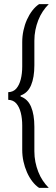

<svg xmlns="http://www.w3.org/2000/svg" viewBox="-20 -763 271 933"><path d="M170 150Q152 138 137 118.5Q122 99 111 74Q100 49 94 21.5Q88 -6 88 -35V-153Q88 -187 81 -215Q74 -243 59.5 -260Q45 -277 20 -278V-315Q45 -316 59.5 -333Q74 -350 81 -378Q88 -406 88 -440V-558Q88 -587 94 -615Q100 -643 111 -667.5Q122 -692 137 -711.5Q152 -731 170 -743H217Q201 -727 188 -707.5Q175 -688 166 -665Q157 -642 152 -617Q147 -592 147 -565V-446Q147 -387 131 -349Q115 -311 80 -299V-294Q115 -282 131 -244Q147 -206 147 -147V-28Q147 -1 152 24Q157 49 166 72Q175 95 188 114.5Q201 134 217 150Z"/></svg>

Font: Saira ExtraCondensed
Style: Regular
Weight: 400
Width: 2
Designer: Hector Gatti with collaboration of the Omnibus-Type team
Foundry: Omnibus-Type
Version: Version 1.101